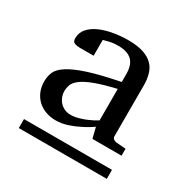

<svg xmlns="http://www.w3.org/2000/svg" viewBox="-98 -766 537 550"><g transform="rotate(30 170.5 -491.5)"><path d="M30.8 -304.2V-334H321.8V-304.2ZM220.2 -543Q176.3 -532.7 150.6 -522.9Q125 -513.2 111.6 -502.9Q98.1 -492.7 94.5 -482.2Q90.8 -471.7 90.8 -460.9Q90.8 -451.7 94.2 -442.6Q97.7 -433.6 103.8 -426.8Q109.9 -419.9 119.1 -415.5Q128.4 -411.1 140.1 -411.1Q152.8 -411.1 167.2 -415.3Q181.6 -419.4 193.4 -424.8Q207 -430.7 220.2 -439ZM229 -382.8 220.2 -418Q203.1 -405.8 184.6 -397Q168.9 -388.7 149.4 -382.3Q129.9 -376 110.8 -376Q93.8 -376 78.4 -381.3Q63 -386.7 51.5 -397.2Q40 -407.7 33.4 -422.9Q26.9 -438 26.9 -457Q26.9 -473.6 33 -487.8Q39.1 -502 59.3 -515.1Q79.6 -528.3 117.7 -540.8Q155.8 -553.2 220.2 -565.9V-591.8Q220.2 -622.1 205.6 -636.5Q190.9 -650.9 160.2 -650.9Q143.1 -650.9 130.6 -647.7Q118.2 -644.5 112.8 -643.1V-590.8H65.9Q57.1 -590.8 49.6 -593.8Q42 -596.7 42 -607.9Q42 -627 54 -640.4Q65.9 -653.8 85.2 -662.4Q104.5 -670.9 128.7 -675Q152.8 -679.2 176.8 -679.2Q207 -679.2 227.1 -672.6Q247.1 -666 258.8 -654.1Q270.5 -642.1 275.1 -625.5Q279.8 -608.9 279.8 -588.9V-420.9Q279.8 -415.5 283.7 -412.4Q287.6 -409.2 293 -408.2L325.2 -405.8V-382.8Z"/></g></svg>

Font: BabelStone Ogham
Style: Regular
Weight: 400
Designer: Andrew West
Foundry: BabelStone
Version: Version 2.02 March 14, 2022